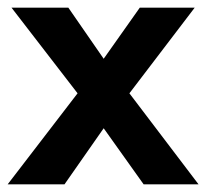

<svg xmlns="http://www.w3.org/2000/svg" viewBox="-20 -480 537 500"><path d="M344 -460H487L317 -237L497 0H354L250 -146L148 0H0L182 -237L10 -460H158L250 -327Z"/></svg>

Font: Von Semi
Style: Regular
Weight: 600
Version: Version 4.000; ttfautohint (v1.8.4.7-5d5b)